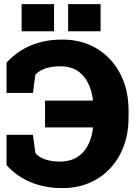

<svg xmlns="http://www.w3.org/2000/svg" viewBox="-20 -916 663 945"><path d="M286.6 9.8Q202.6 9.8 133.3 -18.3Q64 -46.4 12.2 -103V-252.4H142.1L154.3 -162.1Q171.4 -141.6 203.6 -131.1Q235.8 -120.6 274.9 -120.6Q345.2 -120.6 387.2 -165Q429.2 -209.5 437.5 -286.6L436.5 -289.1H201.7V-420.9H436.5L437.5 -423.3Q428.2 -500.5 387.5 -545.2Q346.7 -589.8 276.9 -589.8Q193.8 -589.8 154.3 -548.8L142.1 -458.5H12.2V-607.9Q116.7 -721.2 286.6 -721.2Q382.8 -721.2 456.3 -677Q529.8 -632.8 571.3 -554Q612.8 -475.1 612.8 -371.1V-338.9Q612.8 -235.4 571.3 -156.7Q529.8 -78.1 456.3 -34.2Q382.8 9.8 286.6 9.8ZM315.4 -762.2V-895.5H475.1V-762.2ZM86.4 -762.2V-895.5H246.1V-762.2Z"/></svg>

Font: Roboto Slab Black
Style: Regular
Weight: 900
Designer: Google
Version: Version 2.000; ttfautohint (v1.8.1.43-b0c9)